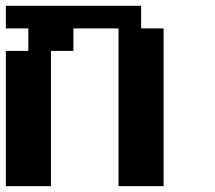

<svg xmlns="http://www.w3.org/2000/svg" viewBox="-20 -635 732 655"><path d="M0 0V-461.4H76.7V-538.1H0V-615.2H461.4V-538.1H538.1V0H384.3V-538.1H230.5V-461.4H153.8V0Z"/></svg>

Font: Good Old DOS
Style: Regular
Weight: 400
Designer: Vasily Draigo
Foundry: Vasily Draigo
Version: 1.0